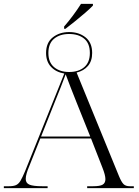

<svg xmlns="http://www.w3.org/2000/svg" viewBox="-22 -980 726 1000"><path d="M312 -842Q334 -867 357.5 -898.5Q381 -930 400 -960H462V-951Q448 -936 422 -913.5Q396 -891 368 -868.5Q340 -846 319 -830H312ZM-2 0V-10H25Q48 -10 61.5 -16Q75 -22 85 -39Q95 -56 108 -87L313 -597Q270 -604 244 -631.5Q218 -659 218 -704Q218 -758 253 -785.5Q288 -813 338 -813Q389 -813 423.5 -785.5Q458 -758 458 -704Q458 -662 436 -636.5Q414 -611 377 -602L598 -62Q610 -33 621 -21.5Q632 -10 654 -10H675V0H432V-10H463Q499 -10 513 -18.5Q527 -27 527 -47Q527 -68 511 -108L452 -259H188L129 -111Q122 -95 117 -78Q112 -61 112 -48Q112 -26 132 -18Q152 -10 198 -10H226V0ZM338 -605Q387 -605 416.5 -630Q446 -655 446 -704Q446 -754 416.5 -778.5Q387 -803 338 -803Q290 -803 260 -778.5Q230 -754 230 -704Q230 -655 260 -630Q290 -605 338 -605ZM192 -269H448L377 -446Q360 -489 346 -524.5Q332 -560 320 -593Q309 -562 294.5 -526Q280 -490 264 -450Z"/></svg>

Font: Noto Serif Display Light
Style: Regular
Weight: 300
Designer: Monotype Design Team
Foundry: Monotype Imaging Inc.
Version: Version 2.009